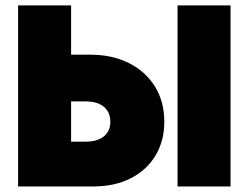

<svg xmlns="http://www.w3.org/2000/svg" viewBox="-20 -670 892 690"><path d="M618 -650.5H808.5V0H618ZM304 -473.5Q383.5 -473.5 443.5 -443.2Q503.5 -413 537 -358.8Q570.5 -304.5 570.5 -232.5Q570.5 -163.5 538.8 -111Q507 -58.5 449.8 -29.2Q392.5 0 315 0H45V-650.5H235.5V-473.5ZM288.5 -161Q330 -161 353.2 -179.8Q376.5 -198.5 376.5 -232.5Q376.5 -267 353.2 -286.2Q330 -305.5 288.5 -305.5H235.5V-161Z"/></svg>

Font: Overused Grotesk Black
Style: Regular
Weight: 900
Version: Version 0.004